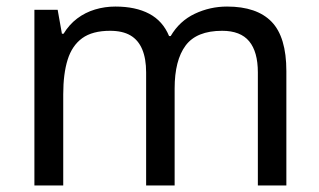

<svg xmlns="http://www.w3.org/2000/svg" viewBox="-20 -566 975 586"><path d="M673 -546Q764 -546 809 -499.5Q854 -453 854 -349V0H767V-345Q767 -408 740.5 -440Q714 -472 658 -472Q580 -472 546.5 -427Q513 -382 513 -296V0H426V-345Q426 -387 414 -415.5Q402 -444 378 -458Q354 -472 316 -472Q262 -472 231 -449.5Q200 -427 186.5 -384Q173 -341 173 -278V0H85V-536H156L169 -463H174Q191 -491 215.5 -509.5Q240 -528 270 -537Q300 -546 332 -546Q394 -546 435.5 -524Q477 -502 496 -456H501Q528 -502 574.5 -524Q621 -546 673 -546Z"/></svg>

Font: lbangla15
Style: Book
Weight: 400
Designer: Jelle Bosma - Monotype Design Team
Foundry: Monotype Imaging Inc.
Version: Version 2.003